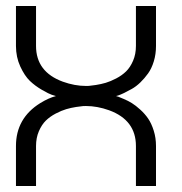

<svg xmlns="http://www.w3.org/2000/svg" viewBox="-20 -620 606 640"><path d="M33.2 -600.1H100.1V-466.8Q100.1 -380.4 189.5 -347.7Q229 -333.5 266.6 -333.5Q270 -333.5 276.1 -333.7Q282.2 -334 299.6 -336.7Q316.9 -339.4 332.5 -344Q348.1 -348.6 367.4 -358.6Q386.7 -368.7 400.4 -382.1Q414.1 -395.5 423.6 -417.5Q433.1 -439.5 433.1 -466.8V-600.1H500V-466.8Q500 -439.5 492.7 -415.5Q485.4 -391.6 473.6 -375.2Q461.9 -358.9 447.8 -345.2Q433.6 -331.5 419.2 -323.5Q404.8 -315.4 393.1 -309.8Q381.3 -304.2 374 -301.8L366.7 -299.8Q369.6 -299.3 374.3 -297.6Q378.9 -295.9 392.8 -290Q406.7 -284.2 419.4 -276.4Q432.1 -268.6 447.5 -254.6Q462.9 -240.7 473.9 -224.6Q484.9 -208.5 492.4 -184.6Q500 -160.6 500 -133.3V0H433.1V-133.3Q433.1 -219.7 343.8 -252.4Q304.2 -266.6 266.6 -266.6Q263.2 -266.6 257.1 -266.4Q251 -266.1 233.6 -263.4Q216.3 -260.7 200.7 -256.1Q185.1 -251.5 165.8 -241.5Q146.5 -231.4 132.8 -218Q119.1 -204.6 109.6 -182.6Q100.1 -160.6 100.1 -133.3V0H33.2V-133.3Q33.2 -226.1 114.3 -276.4Q142.1 -293.5 166.5 -299.8Q161.1 -301.3 152.1 -304.2Q143.1 -307.1 120.1 -320.3Q97.2 -333.5 79.6 -350.3Q62 -367.2 47.6 -398.4Q33.2 -429.7 33.2 -466.8Z"/></svg>

Font: Malkor
Style: Regular
Weight: 400
Version: Version 1.3